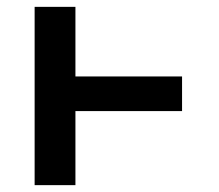

<svg xmlns="http://www.w3.org/2000/svg" viewBox="-20 -540 640 560"><path d="M81 0V-520H200V-317H511V-216H200V0Z"/></svg>

Font: R Plex Mono
Style: Bold
Weight: 700
Monospace: yes
Designer: Belleve Invis
Foundry: Belleve Invis
Version: Version 31.8.0